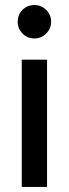

<svg xmlns="http://www.w3.org/2000/svg" viewBox="-20 -739 272 759"><path d="M66 0V-503H166V0ZM116 -587Q88 -587 69 -606.5Q50 -626 50 -653Q50 -681 69 -700Q88 -719 116 -719Q143 -719 162.5 -700Q182 -681 182 -653Q182 -626 162.5 -606.5Q143 -587 116 -587Z"/></svg>

Font: Fustat SemiBold
Style: Regular
Weight: 600
Designer: Mohamed Gaber, Khaled Hosny, Laura Garcia Mut
Foundry: Kief Type Foundry, Alif Type Foundry, Hard Type Foundry
Version: Version 1.007